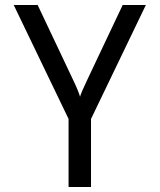

<svg xmlns="http://www.w3.org/2000/svg" viewBox="-20 -750 640 770"><path d="M255 0V-273L35 -730H131L273 -430Q285 -405 292 -387.5Q299 -370 301 -362Q303 -370 310.5 -387.5Q318 -405 330 -430L472 -730H565L345 -273V0Z"/></svg>

Font: Pitagon Sans Mono
Style: Regular
Weight: 400
Monospace: yes
Designer: Travis Tran
Foundry: Pitagon
Version: Version 1.001;gftools[0.9.26]